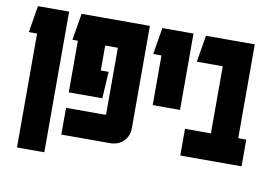

<svg xmlns="http://www.w3.org/2000/svg" viewBox="-75 -720 1331 941"><g transform="rotate(10 590.5 -250.0)"><path d="M61 100V-467H20L42 -600H197V100Z M264 0V-133H458Q463 -133 463 -138V-467H400V-343H439L431 -210H264V-467H237L259 -600H599V-93Q599 -51 573 -25.5Q547 0 505 0Z M680 -220V-467H639L661 -600H816V-220Z M1161 -133V0H856V-133H985V-467H856L878 -600H1121V-133Z"/></g></svg>

Font: Karantina
Style: Bold
Weight: 700
Designer: Rony Koch
Foundry: Rony Koch
Version: Version 1.000; ttfautohint (v1.8.3)